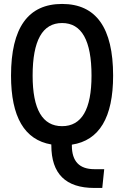

<svg xmlns="http://www.w3.org/2000/svg" viewBox="-20 -723 626 968"><path d="M455.6 224.6Q238.8 224.6 238.8 9.8V5.4Q35.6 -29.3 35.6 -341.8Q35.6 -703.1 293 -703.1Q550.3 -703.1 550.3 -341.8Q550.3 -25.4 342.3 6.3V10.7Q342.3 129.9 455.6 129.9H505.4L495.6 224.6ZM293 -86.9Q441.4 -86.9 441.4 -341.8Q441.4 -606.9 293 -606.9Q144.5 -606.9 144.5 -341.8Q144.5 -86.9 293 -86.9Z"/></svg>

Font: Caskaydia Cove Medium
Style: Regular
Weight: 500
Monospace: yes
Designer: Aaron Bell
Foundry: Saja Typeworks
Version: Version 4.300; ttfautohint (v1.8.3)